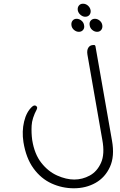

<svg xmlns="http://www.w3.org/2000/svg" viewBox="-20 -798 643 1032"><path d="M438 -708Q425 -708 413 -718Q401 -728 398 -743Q396 -758 404 -768Q412 -778 426 -778Q441 -778 452.5 -768Q464 -758 467 -743Q469 -728 461 -718Q453 -708 438 -708ZM404 -627Q390 -627 378 -637Q366 -647 364 -662Q362 -677 370 -687Q378 -697 392 -697Q406 -697 418 -687Q430 -677 432 -662Q435 -647 426.5 -637Q418 -627 404 -627ZM502 -627Q488 -627 476 -637Q464 -647 462 -662Q459 -677 467.5 -687Q476 -697 490 -697Q504 -697 516 -687Q528 -677 530 -662Q532 -647 524 -637Q516 -627 502 -627ZM377 214Q314 214 257 188Q200 162 160 107Q120 52 106 -34Q97 -92 109.5 -144.5Q122 -197 153 -225Q156 -227 159 -229Q162 -231 166 -231Q177 -231 180 -219Q180 -217 178 -211Q152 -162 150 -122.5Q148 -83 153 -46Q165 30 202 77Q239 124 287.5 145.5Q336 167 379 167Q423 167 462.5 145.5Q502 124 523 77Q544 30 530 -46L450 -504Q446 -528 455 -542Q464 -556 482 -556H487Q491 -556 493 -550L582 -42Q597 42 571 99Q545 156 493.5 185Q442 214 377 214Z"/></svg>

Font: Zain Light
Style: Italic
Weight: 300
Italic angle: -10°
Designer: Zain,Boutros
Foundry: Mobile Telecommunications Company (Zain), 2024
Version: Version 1.51; ttfautohint (v1.8.4)